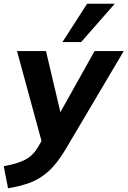

<svg xmlns="http://www.w3.org/2000/svg" viewBox="-61 -780 682 1027"><path d="M-18 227 -41 109Q32 96 73.5 74.5Q115 53 143 6L161 -26L30 -507H185L262 -180L445 -507H601L289 20Q243 97 196.5 138Q150 179 97.5 198Q45 217 -18 227ZM273 -555 405 -760H553L373 -555Z"/></svg>

Font: Mulish ExtraBold
Style: Italic
Weight: 800
Italic angle: -9°
Designer: Vernon Adams
Foundry: Vernon Adams
Version: Version 3.603; ttfautohint (v1.8.3)